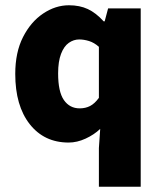

<svg xmlns="http://www.w3.org/2000/svg" viewBox="-20 -530 616 730"><path d="M356 180V33L361 -40Q338 -18 305.5 -3Q273 12 241 12Q148 12 93 -58Q38 -128 38 -249Q38 -331 67.5 -389Q97 -447 144 -478.5Q191 -510 242 -510Q283 -510 314 -495.5Q345 -481 374 -449H378L391 -498H515V180ZM283 -118Q305 -118 322.5 -127Q340 -136 356 -158V-352Q338 -368 318.5 -374Q299 -380 281 -380Q260 -380 241.5 -367Q223 -354 212 -325Q201 -296 201 -251Q201 -181 223 -149.5Q245 -118 283 -118Z"/></svg>

Font: Source Sans 3 ExtraBold
Style: Regular
Weight: 800
Designer: Paul D. Hunt
Foundry: Adobe
Version: Version 3.052;hotconv 1.1.0;makeotfexe 2.6.0